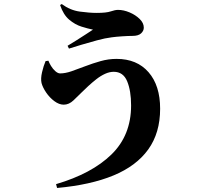

<svg xmlns="http://www.w3.org/2000/svg" viewBox="-20 -849 1040 952"><path d="M258 64Q435 12 532.5 -83Q630 -178 630 -326Q630 -399 610.5 -446Q591 -493 544 -493Q523 -493 501 -483Q479 -473 458 -456.5Q437 -440 418 -422.5Q399 -405 384 -390Q367 -373 344.5 -351.5Q322 -330 296 -330Q273 -330 249.5 -347.5Q226 -365 209 -390Q192 -415 186 -437Q181 -459 188.5 -491Q196 -523 206 -546L220 -548Q224 -537 233 -522Q242 -507 254.5 -496Q267 -485 278 -485Q304 -485 335.5 -496Q367 -507 403.5 -521Q440 -535 479 -546Q518 -557 558 -557Q659 -557 716.5 -491Q774 -425 774 -310Q774 -190 715 -108Q656 -26 542.5 21Q429 68 263 83ZM315 -622Q335 -634 359 -649Q383 -664 405 -678.5Q427 -693 441 -702Q416 -707 384 -717Q352 -727 323 -751.5Q294 -776 278 -824L286 -829Q328 -798 376 -791.5Q424 -785 460 -785Q507 -785 529 -792.5Q551 -800 565 -800Q593 -800 622.5 -787.5Q652 -775 672.5 -755Q693 -735 693 -712Q693 -696 679.5 -683.5Q666 -671 637 -671Q618 -671 587 -669Q556 -667 534 -664Q501 -660 461 -649Q421 -638 383.5 -627Q346 -616 322 -608Z"/></svg>

Font: Noto Serif HK ExtraLight Black
Style: Regular
Weight: 900
Version: Version 2.002-H1;hotconv 1.1.0;makeotfexe 2.6.0